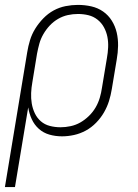

<svg xmlns="http://www.w3.org/2000/svg" viewBox="-43 -548 563 783"><path d="M-23 215 68 -335Q72 -360 79.5 -384.5Q87 -409 101 -431.5Q115 -454 134 -473.5Q153 -493 176 -505.5Q199 -518 224.5 -523Q250 -528 274 -528H275Q303 -528 329.5 -522Q356 -516 377.5 -501Q399 -486 413 -463.5Q427 -441 433 -415Q439 -389 438.5 -361Q438 -333 433 -305L413 -185Q409 -160 401.5 -136Q394 -112 381 -89.5Q368 -67 349 -47.5Q330 -28 307 -15.5Q284 -3 259 2.5Q234 8 210 8Q183 8 158.5 1Q134 -6 115.5 -22.5Q97 -39 86.5 -62Q76 -85 72 -110L18 215ZM204 -29Q224 -29 245 -33.5Q266 -38 284.5 -48.5Q303 -59 319.5 -75Q336 -91 347 -110Q358 -129 364 -149.5Q370 -170 373 -191L393 -311Q397 -333 398 -355Q399 -377 395 -397.5Q391 -418 381 -436.5Q371 -455 354.5 -468Q338 -481 317.5 -486Q297 -491 275 -491Q254 -491 233.5 -486.5Q213 -482 194 -471Q175 -460 160 -444Q145 -428 134 -409Q123 -390 117.5 -370Q112 -350 108 -329L89 -213Q85 -191 84 -169Q83 -147 86.5 -126Q90 -105 99 -86Q108 -67 123.5 -53.5Q139 -40 160 -34.5Q181 -29 204 -29Z"/></svg>

Font: Iosevka Curly Extralight
Style: Italic
Weight: 200
Italic angle: -9°
Monospace: yes
Designer: Belleve Invis
Foundry: Belleve Invis
Version: Version 22.1.2; ttfautohint (v1.8.4)